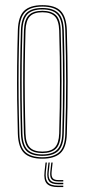

<svg xmlns="http://www.w3.org/2000/svg" viewBox="-20 -626 337 764"><path d="M148.5 5.5Q99.2 5.5 76 -17.1Q52.8 -39.8 51 -93.5Q49 -162 48.2 -228.6Q47.5 -295.2 48.1 -363.8Q48.8 -432.2 51 -506Q52.8 -560.8 76.2 -583.1Q99.8 -605.5 148.5 -605.5Q199.2 -605.5 221.8 -582.1Q244.2 -558.8 246 -505.8Q249 -404 249.2 -303.1Q249.5 -202.2 246 -93.2Q244.2 -38.2 220.2 -16.4Q196.2 5.5 148.5 5.5ZM148.5 -0.2Q192.5 -0.2 215.4 -20.4Q238.2 -40.5 239.8 -93.2Q243.2 -203.5 243.1 -302.8Q243 -402 239.8 -505.2Q238.5 -556.2 217 -578Q195.5 -599.8 148.5 -599.8Q103 -599.8 80.8 -578.6Q58.5 -557.5 57 -505Q55 -439.2 54.2 -373Q53.5 -306.8 54.1 -237.5Q54.8 -168.2 57 -93.5Q58.5 -41 81.2 -20.6Q104 -0.2 148.5 -0.2ZM148.5 -5.8Q104.2 -5.8 84.5 -26.4Q64.8 -47 63.2 -94.5Q61.2 -162.5 60.5 -230Q59.8 -297.5 60.4 -366Q61 -434.5 63.2 -505Q64.8 -553.5 84.9 -573.9Q105 -594.2 148.5 -594.2Q191.2 -594.2 211.8 -574.1Q232.2 -554 233.8 -505.8Q235.8 -438.2 236.5 -371.5Q237.2 -304.8 236.6 -236.1Q236 -167.5 233.8 -94.2Q232.5 -46.2 212.2 -26Q192 -5.8 148.5 -5.8ZM148.5 -11.5Q188.8 -11.5 207.5 -30.4Q226.2 -49.2 227.8 -94.5Q230.8 -195.8 230.9 -296.8Q231 -397.8 227.8 -504.5Q226.2 -550.2 207.5 -569.4Q188.8 -588.5 148.5 -588.5Q108 -588.5 89.4 -569.4Q70.8 -550.2 69.2 -504.8Q67.2 -439.8 66.5 -373.4Q65.8 -307 66.4 -237.9Q67 -168.8 69.2 -94.5Q70.8 -48.8 89.8 -30.1Q108.8 -11.5 148.5 -11.5ZM148.5 -17Q113.2 -17 95 -33.9Q76.8 -50.8 75.2 -94.5Q73.2 -164.8 72.5 -232.1Q71.8 -299.5 72.5 -366.9Q73.2 -434.2 75.2 -504.5Q76.8 -548 94.5 -565.5Q112.2 -583 148.5 -583Q183.8 -583 202.1 -566Q220.5 -549 221.5 -504.5Q224.5 -404 224.8 -303.5Q225 -203 221.5 -94.8Q220.5 -51.5 202.4 -34.2Q184.2 -17 148.5 -17ZM148.5 -22.8Q183 -22.8 198.6 -39.5Q214.2 -56.2 215.5 -95Q218.5 -198 218.6 -297.2Q218.8 -396.5 215.5 -504.5Q214.2 -544.2 198.2 -560.8Q182.2 -577.2 148.5 -577.2Q114 -577.2 98.4 -560.2Q82.8 -543.2 81.5 -504.2Q79.5 -433.8 78.8 -366.9Q78 -300 78.8 -233Q79.5 -166 81.5 -94.8Q82.8 -55.5 98.8 -39.1Q114.8 -22.8 148.5 -22.8ZM166.5 20.8 162.5 57.2Q159.2 87 170.6 99.9Q182 112.8 211.5 112.8H231.8V118.5H211.5Q178.8 118.5 166.1 104.4Q153.5 90.2 157.2 57.2L161.2 20.8ZM189.5 20.8 185.5 56.5Q183.5 74.8 189.5 82.6Q195.5 90.5 211.5 90.5H231.8V96H211.5Q192.2 96 185 86.9Q177.8 77.8 180.2 56.5L184.2 20.8ZM178 20.8 174 57Q171.2 81 180 91.2Q188.8 101.5 211.5 101.5H231.8V107.2H211.5Q185.5 107.2 175.6 95.5Q165.8 83.8 168.8 57L172.8 20.8Z"/></svg>

Font: Big Shoulders Inline Display ExtraLight
Style: Regular
Weight: 250
Version: Version 2.002